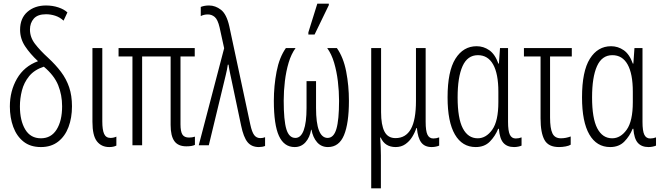

<svg xmlns="http://www.w3.org/2000/svg" viewBox="-20 -795 3625 1051"><path d="M204 10Q146 10 108.5 -20Q71 -50 52.5 -100.5Q34 -151 34 -212Q34 -297 73 -364.5Q112 -432 188 -460Q145 -500 117.5 -541.5Q90 -583 90 -632Q90 -695 130 -730Q170 -765 232 -765Q268 -765 299.5 -754.5Q331 -744 349 -727L328 -682Q307 -701 282 -709Q257 -717 232 -717Q186 -717 165 -693Q144 -669 144 -633Q144 -591 171.5 -555Q199 -519 244 -478Q285 -440 314 -401.5Q343 -363 358.5 -317.5Q374 -272 374 -213Q374 -150 355 -99.5Q336 -49 298 -19.5Q260 10 204 10ZM204 -38Q260 -38 290 -86Q320 -134 320 -213Q320 -275 298.5 -328.5Q277 -382 220 -430Q168 -413 139.5 -378Q111 -343 100 -299.5Q89 -256 89 -213Q89 -135 118 -86.5Q147 -38 204 -38Z M578 10Q535 10 510.5 -21.5Q486 -53 486 -128V-532H540V-131Q540 -84 550 -62Q560 -40 585 -40Q601 -40 617 -47V2Q609 6 599.5 8Q590 10 578 10Z M1000 6Q955 6 934.5 -22.5Q914 -51 914 -111V-486H758V0H705V-486H629V-532H1046V-486H968V-115Q968 -75 978.5 -58.5Q989 -42 1015 -42Q1032 -42 1047 -47V-2Q1032 6 1000 6Z M1397 10Q1357 10 1335 -17Q1313 -44 1300 -107L1250 -344Q1244 -372 1240.5 -388.5Q1237 -405 1235 -416Q1233 -427 1231 -441H1227Q1223 -413 1216 -385L1123 0H1068L1207 -531L1182 -645Q1172 -688 1155.5 -702Q1139 -716 1118 -716Q1096 -716 1079 -707V-757Q1086 -760 1097.5 -762.5Q1109 -765 1124 -765Q1159 -765 1189.5 -741.5Q1220 -718 1235 -652L1350 -114Q1359 -72 1371.5 -55.5Q1384 -39 1405 -39Q1420 -39 1431 -44V4Q1416 10 1397 10Z M1593 10Q1535 10 1507 -51Q1479 -112 1479 -243Q1479 -325 1494 -403Q1509 -481 1545 -532H1598Q1574 -499 1560 -452Q1546 -405 1539.5 -351Q1533 -297 1533 -244Q1533 -136 1547.5 -88Q1562 -40 1597 -40Q1627 -40 1642.5 -82Q1658 -124 1658 -204V-351H1710V-204Q1710 -41 1773 -40Q1807 -40 1821.5 -89.5Q1836 -139 1836 -243Q1836 -296 1829.5 -350Q1823 -404 1809 -451.5Q1795 -499 1771 -532H1824Q1860 -481 1875 -403.5Q1890 -326 1890 -243Q1890 -120 1863 -55Q1836 10 1775 10Q1739 10 1716 -16Q1693 -42 1685 -85H1683Q1676 -43 1652.5 -16.5Q1629 10 1593 10ZM1668 -606V-618L1717 -775H1780V-767L1702 -606Z M2012 236V-532H2066V-181Q2066 -111 2084.5 -75Q2103 -39 2145 -39Q2201 -39 2229 -88.5Q2257 -138 2257 -243V-532H2310V-128Q2310 -78 2320 -57.5Q2330 -37 2352 -37Q2369 -37 2384 -43V2Q2378 5 2366.5 7.5Q2355 10 2343 10Q2305 10 2286 -15Q2267 -40 2262 -94H2259Q2251 -69 2236 -45Q2221 -21 2198.5 -5.5Q2176 10 2146 10Q2087 10 2064 -42H2061Q2063 -13 2064 11Q2065 35 2065 56V236Z M2584 10Q2510 10 2470 -59Q2430 -128 2430 -262Q2430 -405 2473 -473.5Q2516 -542 2589 -542Q2627 -542 2658.5 -520Q2690 -498 2708 -447H2711L2717 -532H2761V-128Q2761 -78 2771 -57.5Q2781 -37 2803 -37Q2820 -37 2835 -43V2Q2829 5 2817.5 7.5Q2806 10 2794 10Q2756 10 2735.5 -13Q2715 -36 2711 -90H2707Q2691 -50 2661.5 -20Q2632 10 2584 10ZM2595 -38Q2641 -38 2674.5 -85Q2708 -132 2708 -236V-293Q2708 -391 2679.5 -442Q2651 -493 2596 -493Q2539 -493 2512 -433Q2485 -373 2485 -262Q2485 -147 2513.5 -92.5Q2542 -38 2595 -38Z M3040 10Q2982 10 2960.5 -29Q2939 -68 2939 -147V-486H2848V-532H3110V-486H2991V-152Q2991 -92 3004 -65Q3017 -38 3050 -38Q3077 -38 3104 -48V-3Q3095 3 3076.5 6.5Q3058 10 3040 10Z M3320 10Q3246 10 3206 -59Q3166 -128 3166 -262Q3166 -405 3209 -473.5Q3252 -542 3325 -542Q3363 -542 3394.5 -520Q3426 -498 3444 -447H3447L3453 -532H3497V-128Q3497 -78 3507 -57.5Q3517 -37 3539 -37Q3556 -37 3571 -43V2Q3565 5 3553.5 7.5Q3542 10 3530 10Q3492 10 3471.5 -13Q3451 -36 3447 -90H3443Q3427 -50 3397.5 -20Q3368 10 3320 10ZM3331 -38Q3377 -38 3410.5 -85Q3444 -132 3444 -236V-293Q3444 -391 3415.5 -442Q3387 -493 3332 -493Q3275 -493 3248 -433Q3221 -373 3221 -262Q3221 -147 3249.5 -92.5Q3278 -38 3331 -38Z"/></svg>

Font: Noto Sans ExtraCondensed Light
Style: Regular
Weight: 300
Width: 2
Designer: Monotype Design Team
Foundry: Monotype Imaging Inc.
Version: Version 2.013; ttfautohint (v1.8.4.7-5d5b)